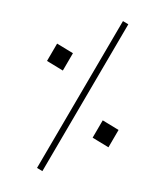

<svg xmlns="http://www.w3.org/2000/svg" viewBox="-81 -780 739 857"><g transform="rotate(10 288.0 -351.0)"><path d="M104 -478 135 -562 212 -532 181 -448ZM143 0 407 -712 433 -702 169 10ZM364 -176 395 -260 472 -230 441 -146Z"/></g></svg>

Font: Dihjauti
Style: Bold
Weight: 700
Designer: T. Christopher White
Version: Version 3.0.0